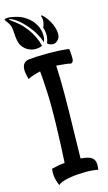

<svg xmlns="http://www.w3.org/2000/svg" viewBox="-184 -954 616 1100"><g transform="rotate(-15 124.0 -403.5)"><path d="M11.7 66.4Q4.9 43 4.9 18.6Q4.9 11.7 6.8 -3.9Q16.6 -6.8 56.6 -14.6L85 -17.6Q90.8 -108.4 94.7 -255.9L95.7 -336.9Q95.7 -403.3 92.8 -450.2Q87.9 -539.1 85 -560.5Q67.4 -556.6 58.6 -553.7L35.2 -545.9Q23.4 -542 9.8 -535.2Q0 -572.3 0 -590.8Q0 -639.6 43.9 -643.6Q85.9 -648.4 147.5 -648.4Q227.5 -648.4 279.3 -641.6Q283.2 -614.3 283.2 -595.7V-580.1Q283.2 -576.2 281.2 -570.3Q277.3 -560.5 267.6 -557.6Q254.9 -561.5 243.2 -562.5L214.8 -565.4L182.6 -568.4Q186.5 -503.9 186.5 -408.2Q186.5 -339.8 185.5 -298.8L179.7 -18.6Q229.5 -14.6 246.6 -0.5Q263.7 13.7 263.7 41L261.7 70.3Q230.5 63.5 184.6 63.5L140.6 65.4Q115.2 67.4 91.8 71.3Q37.1 81.1 23.4 97.7Q16.6 84 11.7 66.4ZM-33.2 -895.5Q-35.2 -897.5 -34.2 -899.9Q-33.2 -902.3 -30.3 -903.3Q-12.7 -908.2 20.5 -900.9Q53.7 -893.6 73.2 -882.8Q110.4 -862.3 130.9 -833Q151.4 -803.7 155.3 -773.4Q160.2 -738.3 149.4 -716.8Q129.9 -772.5 94.7 -814.5Q57.6 -859.4 28.8 -877.9Q0 -896.5 -10.7 -894.5Q-13.7 -893.6 3.4 -881.8Q20.5 -870.1 40.5 -853Q60.5 -835.9 81.1 -808.6Q120.1 -757.8 133.8 -699.2Q123 -693.4 103 -691.4Q83 -689.5 65.4 -695.3Q30.3 -707 12.7 -738.3Q0 -760.7 -2 -816.4L-3.9 -836.9Q-6.8 -857.4 -16.6 -871.1ZM231.4 -710.9Q220.7 -698.2 209 -693.8Q197.3 -689.5 180.7 -695.3Q171.9 -698.2 165 -705.1Q172.9 -724.6 174.8 -746.1Q175.8 -772.5 167 -796.9Q174.8 -814.5 175.8 -825.2Q179.7 -846.7 172.9 -862.3Q171.9 -866.2 174.3 -867.7Q176.8 -869.1 178.7 -867.2Q203.1 -845.7 219.7 -814.5Q236.3 -783.2 239.7 -754.4Q243.2 -725.6 231.4 -710.9Z"/></g></svg>

Font: BKP Parklife Display
Style: Regular
Weight: 400
Designer: Font Diner, Inc.; LA MECHKY PLUS GmbH
Foundry: Font Diner, Inc.; LA MECHKY PLUS GmbH
Version: Version 1.007